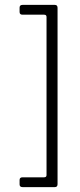

<svg xmlns="http://www.w3.org/2000/svg" viewBox="-20 -663 327 784"><path d="M60 90V72Q60 61 72 61H160Q170 61 170 52V-594Q170 -603 160 -603H72Q60 -603 60 -614V-632Q60 -643 72 -643H204Q215 -643 215 -631V89Q215 101 204 101H72Q60 101 60 90Z"/></svg>

Font: Rajdhani
Style: Regular
Weight: 400
Designer: Satya Rajpurohit, Jyotish Sonowal
Foundry: Indian Type Foundry
Version: Version 1.201;PS 1.0;hotconv 1.0.78;makeotf.lib2.5.61930; tt